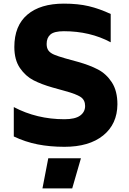

<svg xmlns="http://www.w3.org/2000/svg" viewBox="-20 -792 711 1058"><path d="M56 0ZM56 -40V-202Q183 -135 335 -135Q394 -135 421.5 -155Q449 -175 449 -208Q449 -241 424.5 -257.5Q400 -274 337 -291L269 -310Q209 -327 165 -349.5Q121 -372 90 -417Q59 -462 59 -533Q59 -650 130.5 -711Q202 -772 332 -772Q410 -772 469 -758Q528 -744 590 -715V-559Q476 -620 332 -620Q279 -620 258 -602Q237 -584 237 -550Q237 -527 247 -513.5Q257 -500 278 -491Q299 -482 341 -470L410 -451Q474 -433 520 -409Q566 -385 596.5 -338Q627 -291 627 -217Q626 -108 548.5 -45.5Q471 17 335 17Q255 17 187 3.5Q119 -10 56 -40ZM246 80H426L378 246H214Z"/></svg>

Font: Biryani Heavy
Style: Regular
Weight: 900
Designer: Dan Reynolds and Mathieu Réguer
Foundry: Dan Reynolds and Mathieu Réguer
Version: Version 1.003; ttfautohint (v1.1) -l 5 -r 5 -G 72 -x 0 -D la